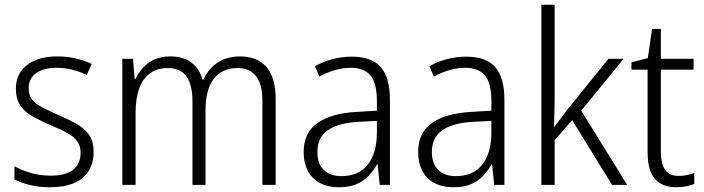

<svg xmlns="http://www.w3.org/2000/svg" viewBox="-20 -780 2970 810"><path d="M375 -138Q375 -92 354 -58.5Q333 -25 292 -7.5Q251 10 192 10Q144 10 106 0.5Q68 -9 41 -23V-79Q72 -61 111.5 -50Q151 -39 193 -39Q259 -39 289.5 -64.5Q320 -90 320 -136Q320 -164 306 -183.5Q292 -203 264.5 -218.5Q237 -234 195 -251Q152 -270 118.5 -288.5Q85 -307 66 -334.5Q47 -362 47 -406Q47 -469 94 -505.5Q141 -542 221 -542Q263 -542 299.5 -533.5Q336 -525 367 -510L346 -464Q319 -477 286 -485.5Q253 -494 219 -494Q164 -494 132.5 -471.5Q101 -449 101 -408Q101 -379 115 -360.5Q129 -342 157.5 -327.5Q186 -313 226 -295Q268 -277 302 -258Q336 -239 355.5 -211.5Q375 -184 375 -138Z M993 -542Q1064 -542 1103.5 -498Q1143 -454 1143 -359V0H1087V-355Q1087 -427 1059 -460Q1031 -493 983 -493Q917 -493 882 -448Q847 -403 847 -313V0H792V-352Q792 -402 779.5 -433.5Q767 -465 744 -479Q721 -493 688 -493Q643 -493 612.5 -470.5Q582 -448 567 -406Q552 -364 552 -304V0H496V-532H541L548 -447H552Q564 -473 583.5 -494.5Q603 -516 631.5 -529Q660 -542 698 -542Q753 -542 787.5 -516Q822 -490 834 -444H838Q859 -490 898 -516Q937 -542 993 -542Z M1464 -541Q1547 -541 1586 -497.5Q1625 -454 1625 -358V0H1582L1573 -87H1571Q1555 -59 1534 -37Q1513 -15 1482.5 -2.5Q1452 10 1409 10Q1362 10 1328.5 -8.5Q1295 -27 1278 -60.5Q1261 -94 1261 -139Q1261 -219 1318.5 -260.5Q1376 -302 1486 -308L1570 -313V-352Q1570 -430 1542.5 -462Q1515 -494 1460 -494Q1427 -494 1394 -484.5Q1361 -475 1327 -457L1309 -501Q1343 -520 1382.5 -530.5Q1422 -541 1464 -541ZM1492 -266Q1405 -261 1362 -230Q1319 -199 1319 -139Q1319 -89 1346 -63Q1373 -37 1420 -37Q1493 -37 1531 -85Q1569 -133 1570 -217V-270Z M1947 -541Q2030 -541 2069 -497.5Q2108 -454 2108 -358V0H2065L2056 -87H2054Q2038 -59 2017 -37Q1996 -15 1965.5 -2.5Q1935 10 1892 10Q1845 10 1811.5 -8.5Q1778 -27 1761 -60.5Q1744 -94 1744 -139Q1744 -219 1801.5 -260.5Q1859 -302 1969 -308L2053 -313V-352Q2053 -430 2025.5 -462Q1998 -494 1943 -494Q1910 -494 1877 -484.5Q1844 -475 1810 -457L1792 -501Q1826 -520 1865.5 -530.5Q1905 -541 1947 -541ZM1975 -266Q1888 -261 1845 -230Q1802 -199 1802 -139Q1802 -89 1829 -63Q1856 -37 1903 -37Q1976 -37 2014 -85Q2052 -133 2053 -217V-270Z M2320 -373Q2320 -341 2319 -309Q2318 -277 2317 -245H2319Q2327 -256 2335.5 -267Q2344 -278 2352.5 -289.5Q2361 -301 2369 -312L2547 -532H2611L2432 -313L2626 0H2562L2394 -273L2320 -189V0H2264V-760H2320Z M2843 -38Q2862 -38 2879 -41.5Q2896 -45 2909 -50V-4Q2894 2 2875 6Q2856 10 2833 10Q2793 10 2766 -6Q2739 -22 2725.5 -54.5Q2712 -87 2712 -139V-486H2644V-517L2713 -535L2731 -658H2768V-532H2906V-486H2768V-141Q2768 -90 2785.5 -64Q2803 -38 2843 -38Z"/></svg>

Font: Noto Sans Hebrew SemiCondensed Light
Style: Regular
Weight: 300
Width: 4
Designer: Monotype Design Team
Foundry: Monotype Imaging Inc.
Version: Version 2.003